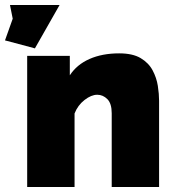

<svg xmlns="http://www.w3.org/2000/svg" viewBox="-61 -750 702 770"><path d="M577 0H387V-296Q387 -335 369.5 -352.5Q352 -370 329 -370Q305 -370 278 -349Q251 -328 238 -295V0H48V-526H219V-448Q247 -491 298 -513.5Q349 -536 417 -536Q471 -536 503 -517Q535 -498 551 -468Q567 -438 572 -405.5Q577 -373 577 -346ZM178 -730 79 -556 -41 -588 -10 -675 -21 -730Z"/></svg>

Font: Raleway Black
Style: Regular
Weight: 900
Designer: Matt McInerney, Pablo Impallari, Rodrigo Fuenzalida
Foundry: Matt McInerney, Pablo Impallari, Rodrigo Fuenzalida
Version: Version 4.026